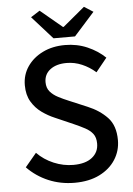

<svg xmlns="http://www.w3.org/2000/svg" viewBox="-59 -916 675 973"><g transform="rotate(-5 278.5 -430.0)"><path d="M281.2 12.2Q210 12.2 148.4 -13.9Q86.9 -40 41 -87.4L98.6 -156.2Q134.3 -119.6 183.1 -99.1Q231.9 -78.6 282.7 -78.6Q344.2 -78.6 377.9 -105.2Q411.6 -131.8 411.6 -175.8Q411.6 -207 397.5 -225.6Q383.3 -244.1 358.6 -257.3Q334 -270.5 302.7 -284.2L209 -325.2Q176.3 -338.9 144.8 -361.3Q113.3 -383.8 92.8 -418.2Q72.3 -452.6 72.3 -502Q72.3 -555.2 100.8 -596.9Q129.4 -638.7 179 -663.1Q228.5 -687.5 292.5 -687.5Q353.5 -687.5 406.2 -664.6Q459 -641.6 496.1 -605.5L439.9 -536.1Q408.2 -564 370.6 -580.1Q333 -596.2 292.5 -596.2Q240.7 -596.2 209.5 -572.5Q178.2 -548.8 178.2 -508.3Q178.2 -479 194.1 -460.4Q210 -441.9 234.9 -429Q259.8 -416 287.1 -404.8L379.9 -365.7Q439.9 -340.8 479 -299.6Q518.1 -258.3 518.1 -184.1Q518.1 -129.9 489.5 -85.2Q460.9 -40.5 408 -14.2Q355 12.2 281.2 12.2ZM237.8 -726.6 133.8 -842.8 179.7 -872.1 290.5 -779.8H294.4L405.3 -872.1L451.2 -842.8L347.2 -726.6Z"/></g></svg>

Font: Akatab SemiBold
Style: Regular
Weight: 600
Designer: SIL Global
Foundry: SIL Global
Version: Version 4.100